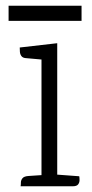

<svg xmlns="http://www.w3.org/2000/svg" viewBox="-20 -651 323 671"><path d="M180 -500V0H125V-443L69 -448Q59 -449 54.5 -455.5Q50 -462 49.5 -470.5Q49 -479 49 -485ZM176 -41 257 -35Q258 -30 258 -21.5Q258 -13 253 -6.5Q248 0 234 0H52Q53 -5 53 -13Q53 -21 58.5 -28Q64 -35 80 -36L125 -39ZM10 -631H265V-578H10Z"/></svg>

Font: Karma Variable Light
Style: Regular
Weight: 300
Designer: Joana Correia
Foundry: Indian Type Foundry
Version: Version 3.000